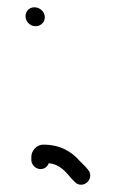

<svg xmlns="http://www.w3.org/2000/svg" viewBox="-20 -478 317 527"><path d="M50 -433.5C50 -418.8 62.7 -406 77.5 -406C91.4 -406 103 -416.6 103 -430.5C103 -445.8 89.4 -458 74.5 -458C60.6 -458 50 -447.4 50 -433.5ZM66 -48V-39C66 -25.8 77.8 -14 91 -14C101.7 -14 109.3 -19.3 114 -30C145.6 -26.8 161 -5.3 177 13L185 21C189.7 26.3 195.5 29 202.5 29C222.3 29 236.6 4.9 221 -13L214 -21L198 -37C175.9 -62.2 145.6 -81 98 -81C81 -81 66 -64.1 66 -48Z"/></svg>

Font: HoneyBee
Style: Book
Weight: 300
Foundry: Cannot Into Space Fonts
Version: Version 0.89